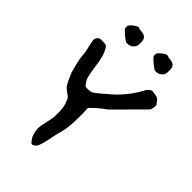

<svg xmlns="http://www.w3.org/2000/svg" viewBox="-266 -941 1097 1097"><g transform="rotate(45 282.0 -392.5)"><path d="M221 61Q210 61 203 47Q180 21 178 -28Q178 -47 189 -93Q200 -139 198 -162Q199 -195 195.5 -215Q192 -235 178 -268L176 -270Q174 -272 172.5 -274Q171 -276 168.5 -278Q166 -280 165 -281Q154 -288 145 -295.5Q136 -303 130.5 -308Q125 -313 118.5 -324.5Q112 -336 109.5 -341.5Q107 -347 100 -363.5Q93 -380 89 -388Q67 -464 64 -502Q64 -524 55 -559Q46 -594 45 -610Q45 -621 53.5 -631Q62 -641 72 -641Q111 -643 121 -635Q139 -609 147.5 -578Q156 -547 161 -506.5Q166 -466 172 -445Q175 -419 203 -388Q227 -386 241.5 -389Q256 -392 273 -407Q282 -413 316.5 -443.5Q351 -474 355 -477Q422 -543 462 -622Q478 -638 488 -641Q508 -639 513 -638.5Q518 -638 528 -635Q538 -632 543.5 -626Q549 -620 557 -609Q570 -599 557 -559L387 -388Q332 -349 298 -312Q301 -265 299 -206Q297 -147 285 -103Q279 -87 269 -34.5Q259 18 247 41Q233 61 221 61ZM424 -733 415 -734 395 -748Q388 -754 378 -762.5Q368 -771 362.5 -776.5Q357 -782 354 -788V-806Q357 -814 371 -826.5Q385 -839 402 -846H409L414 -844Q420 -841 422 -841Q423 -841 431 -840.5Q439 -840 445.5 -838.5Q452 -837 459.5 -833Q467 -829 471.5 -820Q476 -811 476 -797V-784Q476 -774 473.5 -764.5Q471 -755 458.5 -744Q446 -733 424 -733ZM167 -745Q161 -750 153 -756.5Q145 -763 141 -767Q137 -771 132.5 -775.5Q128 -780 126 -785V-803Q129 -812 143 -824Q157 -836 174 -843H181L186 -840Q192 -838 194 -838Q195 -838 203 -837.5Q211 -837 217.5 -835.5Q224 -834 231.5 -830Q239 -826 243.5 -817Q248 -808 248 -794V-781Q248 -772 245.5 -762.5Q243 -753 230.5 -742Q218 -731 196 -731H187Z"/></g></svg>

Font: Excalifont
Style: Regular
Weight: 400
Designer: Your Own Font Foundry (Virgil); Ján Filípek / DizajnDesign (Excalifont, modifications)
Foundry: Your Own Font Foundry (Virgil); Ján Filípek / DizajnDesign (Excalifont, modifications)
Version: Version 1.000;Glyphs 3.2 (3227)